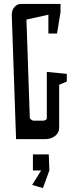

<svg xmlns="http://www.w3.org/2000/svg" viewBox="-20 -710 396 980"><path d="M282 -277V-58Q282 -32 261 -16Q240 0 212 0H62L40 -636Q41 -660 54.5 -675Q68 -690 89 -690H289V-648L271 -539H227V-635L115 -610L132 -112Q132 -105 139 -99.5Q146 -94 153 -94H199Q206 -94 212.5 -97.5Q219 -101 219 -106V-343L321 -333V-294ZM148 78H229L232 160L199 250L144 234L190 160H148Z"/></svg>

Font: Bahiana
Style: Regular
Weight: 400
Designer: Pablo Cosgaya & Dani Raskovsky
Foundry: Pablo Cosgaya & Dani Raskovsky
Version: Version 1.005